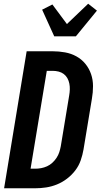

<svg xmlns="http://www.w3.org/2000/svg" viewBox="-20 -1010 540 1030"><path d="M2 0 123 -735H262Q296 -735 329 -729Q362 -723 390 -707.5Q418 -692 438 -667.5Q458 -643 468.5 -612.5Q479 -582 479 -548Q479 -514 473 -480L428 -208Q423 -179 413 -150Q403 -121 384 -96Q365 -71 339.5 -51.5Q314 -32 285.5 -20.5Q257 -9 227.5 -4.5Q198 0 169 0ZM144 -105H169Q185 -105 201 -108Q217 -111 232.5 -118Q248 -125 261 -137Q274 -149 283.5 -163.5Q293 -178 298 -193.5Q303 -209 306 -225L351 -497Q354 -514 354.5 -530Q355 -546 352 -561.5Q349 -577 341.5 -590.5Q334 -604 322 -613Q310 -622 294.5 -626Q279 -630 262 -630H231ZM271 -815 206 -958 261 -986 339 -881 453 -990 500 -953 387 -815Z"/></svg>

Font: Iosevka Curly Extrabold
Style: Italic
Weight: 800
Italic angle: -9°
Monospace: yes
Designer: Belleve Invis
Foundry: Belleve Invis
Version: Version 22.1.2; ttfautohint (v1.8.4)